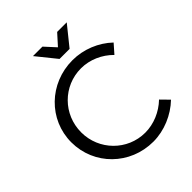

<svg xmlns="http://www.w3.org/2000/svg" viewBox="-245 -1041 1190 1190"><g transform="rotate(-45 350.0 -445.5)"><path d="M441 -768 545 -897H461L397 -826L332 -897H249L353 -768ZM611 -154C556 -101 481 -69 406 -69C250 -69 126 -196 126 -351C126 -508 250 -633 406 -633C482 -633 557 -600 611 -545L662 -603C595 -667 501 -706 404 -706C201 -706 39 -549 39 -351C39 -152 199 6 402 6C498 6 594 -35 663 -101Z"/></g></svg>

Font: Juman Normal
Style: Regular
Weight: 300
Designer: Bandar Raffah (Arabic) Julieta Ulanovsky (Latin)
Foundry: Caramella
Version: Version 5.022;PS 005.022;hotconv 1.0.88;makeotf.lib2.5.64775